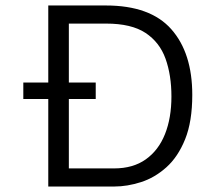

<svg xmlns="http://www.w3.org/2000/svg" viewBox="-20 -680 788 700"><path d="M156 0V-319H65V-379H156V-660H366Q528 -660 604.5 -573.5Q681 -487 681 -334Q681 -237 655 -172.5Q629 -108 586.5 -70Q544 -32 494 -16Q444 0 397 0ZM329 -319H231V-66H396Q465 -66 511.5 -99Q558 -132 581.5 -191Q605 -250 605 -328Q605 -406 583.5 -466Q562 -526 510.5 -560Q459 -594 367 -594H231V-379H329Z"/></svg>

Font: Bricolage Grotesque 10pt Light
Style: Regular
Weight: 300
Designer: Mathieu Triay
Foundry: Atelier Triay
Version: Version 1.000; ttfautohint (v1.8.4.7-5d5b);gftools[0.9.32]